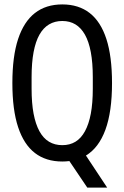

<svg xmlns="http://www.w3.org/2000/svg" viewBox="-20 -719 563 869"><path d="M375 130 294 10Q286 11 278 11.5Q270 12 262 12Q188 12 138 -26.5Q88 -65 62 -143.5Q36 -222 36 -343Q36 -464 62 -542.5Q88 -621 138 -660Q188 -699 262 -699Q336 -699 386 -660Q436 -621 461.5 -542.5Q487 -464 487 -343Q487 -213 457 -131.5Q427 -50 369 -15L465 130ZM262 -62Q296 -62 321.5 -77.5Q347 -93 364.5 -125Q382 -157 391 -204.5Q400 -252 400 -318V-370Q400 -435 391 -483Q382 -531 364.5 -562Q347 -593 321.5 -608.5Q296 -624 262 -624Q228 -624 202 -608.5Q176 -593 158.5 -562Q141 -531 132 -483Q123 -435 123 -370V-318Q123 -252 132 -204.5Q141 -157 158.5 -125Q176 -93 202 -77.5Q228 -62 262 -62Z"/></svg>

Font: Archivo ExtraCondensed
Style: Regular
Weight: 400
Width: 2
Designer: Hector Gatti
Foundry: Omnibus-Type
Version: Version 2.001